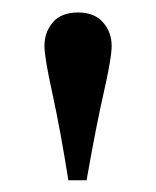

<svg xmlns="http://www.w3.org/2000/svg" viewBox="-20 -767 255 314"><path d="M162.6 -691.9Q162.6 -672.4 149.9 -616.7Q137.2 -561 121.6 -472.2H91.8Q78.6 -555.2 65.7 -614Q52.7 -672.9 52.7 -691.9Q52.7 -714.4 66.4 -730.5Q80.1 -746.6 107.9 -746.6Q134.3 -746.6 148.4 -730.5Q162.6 -714.4 162.6 -691.9Z"/></svg>

Font: UniBurma_GGSerif
Style: Book
Weight: 400
Designer: Victor San Kho Lin (for Burmese only and related typography optimization with it)
Foundry: http://www.unimm.org
Version: 2.0